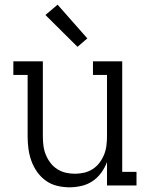

<svg xmlns="http://www.w3.org/2000/svg" viewBox="-20 -792 640 820"><path d="M277 8Q250 8 223.5 1.5Q197 -5 175.5 -20.5Q154 -36 138.5 -58Q123 -80 114 -105Q105 -130 101.5 -156.5Q98 -183 98 -210V-472H37V-530H163V-210Q163 -190 165.5 -170Q168 -150 175.5 -131.5Q183 -113 195 -97Q207 -81 224 -70Q241 -59 260.5 -54.5Q280 -50 300 -50Q320 -50 339.5 -54.5Q359 -59 376 -70Q393 -81 405 -97Q417 -113 424.5 -131.5Q432 -150 434.5 -170Q437 -190 437 -210V-472H377V-530H502V-58H563V0H437V-100Q428 -76 412.5 -54.5Q397 -33 375.5 -18.5Q354 -4 328 2Q302 8 277 8ZM311 -592 174 -728 226 -772 353 -628Z"/></svg>

Font: Iosevka Slab Light Extended
Style: Regular
Weight: 300
Width: 7
Monospace: yes
Designer: Belleve Invis
Foundry: Belleve Invis
Version: Version 11.1.0; ttfautohint (v1.8.3)